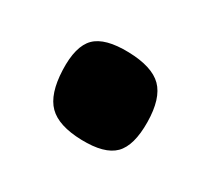

<svg xmlns="http://www.w3.org/2000/svg" viewBox="-37 -323 219 198"><g transform="rotate(-15 72.5 -224.5)"><path d="M71 -282Q87 -282 106.5 -261.5Q126 -241 126 -224Q126 -207 106.5 -187Q87 -167 71 -167Q55 -167 36 -187Q17 -207 17 -224Q17 -241 36 -261.5Q55 -282 71 -282Z"/></g></svg>

Font: Katibeh
Style: Regular
Weight: 400
Designer: Arabic design by Kourosh Beigpour, Latin design by Eduardo Tunni, engineering by Lasse Fister
Version: Version 1.0010g